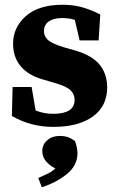

<svg xmlns="http://www.w3.org/2000/svg" viewBox="-20 -519 495 808"><path d="M204 15Q109 15 30 -31L33 -153H113L130 -54Q148 -47 166 -43.5Q184 -40 205 -40Q248 -40 271 -54.5Q294 -69 294 -99Q294 -122 277 -139Q260 -156 210 -170L156 -186Q98 -203 66.5 -241Q35 -279 35 -335Q35 -404 89 -451.5Q143 -499 244 -499Q288 -499 325.5 -488.5Q363 -478 402 -458L395 -349H315L295 -435Q274 -443 240 -443Q206 -443 185.5 -429Q165 -415 165 -387Q165 -367 181 -351.5Q197 -336 249 -320L298 -306Q369 -285 400 -246Q431 -207 431 -151Q431 -72 370.5 -28.5Q310 15 204 15ZM306 126Q306 177 262 213Q218 249 156 269L141 230Q164 220 181.5 211.5Q199 203 213 190Q188 177 173 159Q158 141 158 117Q158 89 179 71Q200 53 231 53Q248 53 262.5 57Q277 61 296 75Q306 104 306 126Z"/></svg>

Font: Source Serif Pro
Style: Bold
Weight: 700
Designer: Frank Grießhammer
Foundry: Adobe Systems Incorporated
Version: Version 3.001;hotconv 1.0.111;makeotfexe 2.5.65597